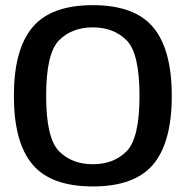

<svg xmlns="http://www.w3.org/2000/svg" viewBox="-20 -700 710 726"><path d="M331 5Q489 5 559.2 -78.2Q629.5 -161.5 629.5 -337.5Q629.5 -513 559.2 -596.8Q489 -680.5 331 -680.5Q173 -680.5 102.8 -596.8Q32.5 -513 32.5 -337.5Q32.5 -161.5 102.8 -78.2Q173 5 331 5ZM331 -79Q252 -79 203.2 -128.2Q154.5 -177.5 154.5 -337.5Q154.5 -498.5 203.2 -547.5Q252 -596.5 331 -596.5Q410 -596.5 458.8 -547.5Q507.5 -498.5 507.5 -337.5Q507.5 -177.5 458.8 -128.2Q410 -79 331 -79Z"/></svg>

Font: Anybody UltraCondensed Thin Medium
Style: Regular
Weight: 500
Version: Version 1.111